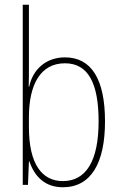

<svg xmlns="http://www.w3.org/2000/svg" viewBox="-20 -780 512 810"><path d="M102 -494V-760H76V0H98L102 -99H104C126 -35 170 10 245 10C364 10 423 -92 423 -268C423 -445 366 -538 254 -538C174 -538 118 -487 103 -414H101C102 -436 102 -469 102 -494ZM254 -513C352 -513 396 -429 396 -268C396 -99 342 -16 245 -16C157 -16 102 -88 102 -243V-285C102 -424 151 -513 254 -513Z"/></svg>

Font: Noto Sans Ethiopic Condensed Thin
Style: Regular
Weight: 100
Width: 3
Designer: Monotype Design Team
Foundry: Monotype Imaging Inc.
Version: Version 2.102